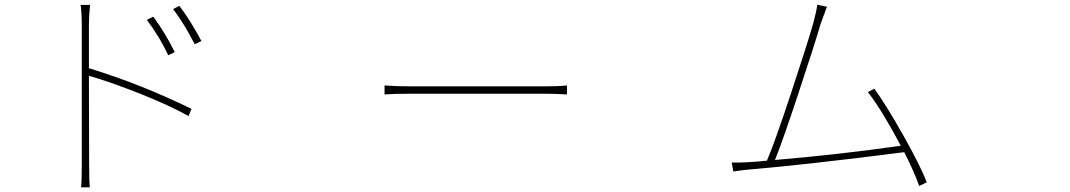

<svg xmlns="http://www.w3.org/2000/svg" viewBox="-20 -766 4540 815"><path d="M721.7 -544.9 694.3 -531.2Q658.2 -608.4 603.5 -681.6L630.9 -695.3Q682.6 -624 721.7 -544.9ZM357.4 -657.2V-476.6Q580.1 -408.2 793 -303.7L780.3 -273.4Q700.2 -318.4 574.7 -368.2Q449.2 -418 357.4 -444.3L358.4 -69.3Q358.4 3.9 361.3 29.3H324.2Q327.1 3.9 327.1 -69.3V-657.2Q327.1 -710.9 322.3 -745.1H362.3Q357.4 -701.2 357.4 -657.2ZM714.8 -727.5 741.2 -741.2Q787.1 -681.6 835 -591.8L806.6 -578.1Q759.8 -668.9 714.8 -727.5Z M1612.3 -365.2V-403.3Q1661.1 -399.4 1730.5 -399.4H2289.1Q2351.6 -399.4 2386.7 -403.3V-365.2Q2336.9 -368.2 2290 -368.2H1730.5Q1650.4 -368.2 1612.3 -365.2Z M3914.1 7.8 3881.8 23.4Q3860.4 -37.1 3818.4 -120.1Q3398.4 -66.4 3165 -46.9Q3137.7 -44.9 3092.8 -38.1L3085.9 -76.2Q3140.6 -74.2 3235.4 -84Q3268.6 -161.1 3337.9 -370.6Q3407.2 -580.1 3432.6 -668.9Q3447.3 -725.6 3449.2 -746.1L3490.2 -737.3L3462.9 -663.1Q3438.5 -579.1 3369.6 -371.1Q3300.8 -163.1 3269.5 -86.9Q3553.7 -111.3 3803.7 -147.5Q3724.6 -296.9 3664.1 -375L3691.4 -389.6Q3744.1 -316.4 3815.4 -189.5Q3886.7 -62.5 3914.1 7.8Z"/></svg>

Font: Bpmf Zihi Sans ExtraLight
Style: ExtraLight
Weight: 250
Foundry: But Ko
Version: Version 1.320